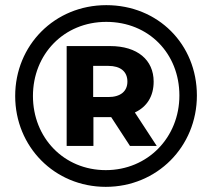

<svg xmlns="http://www.w3.org/2000/svg" viewBox="-20 -723 825 746"><path d="M393 -703C192 -703 39 -547 39 -350C39 -153 192 3 391 3C590 3 745 -153 745 -352C745 -551 594 -703 393 -703ZM391 -62C228 -62 108 -188 108 -350C108 -512 228 -638 393 -638C558 -638 677 -515 677 -352C677 -189 554 -62 391 -62ZM577 -406C577 -490 514 -544 408 -544H239V-156H343V-268H408H412L485 -156H589L504 -286C551 -308 577 -349 577 -406ZM342 -346V-467H401C448 -467 475 -445 475 -406C475 -368 448 -346 401 -346Z"/></svg>

Font: AWKNG-Font
Style: Bold
Weight: 700
Designer: Awakening Church
Foundry: Awakening Church
Version: Version 1.700;PS 001.700;hotconv 1.0.88;makeotf.lib2.5.64775